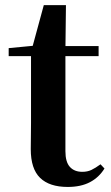

<svg xmlns="http://www.w3.org/2000/svg" viewBox="-20 -716 433 752"><path d="M169.4 -496.1V-535.7H366.2V-496.1ZM245.1 16.2Q173.7 16.2 137.1 -19.3Q100.5 -54.8 100.5 -131.7Q100.5 -159.8 101 -182.4Q101.5 -205 101.5 -234.7V-496.1H14V-527.5L123.7 -538L105.1 -525.2L151.5 -695.8H238.3L236.2 -519.3V-508.7V-123.8Q236.2 -81.6 253.7 -62.3Q271.2 -43 302.3 -43Q322.4 -43 338 -50.4Q353.7 -57.9 373.7 -72.5L389.2 -56Q367.7 -21.1 332.3 -2.5Q296.9 16.2 245.1 16.2Z"/></svg>

Font: Noto Serif SC ExtraLight
Style: Regular
Weight: 200
Designer: Ryoko NISHIZUKA 西塚涼子 (kana & ideographs); Frank Grießhammer (Latin, Greek & Cyrillic); Wenlong ZHANG 张文龙 (bopomofo); San
Foundry: Adobe
Version: Version 2.002-H1;hotconv 1.1.0;makeotfexe 2.6.0